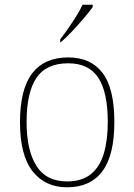

<svg xmlns="http://www.w3.org/2000/svg" viewBox="-20 -786 571 816"><path d="M265 10Q172 10 118.5 -58Q65 -126 65 -267Q65 -407 117 -474.5Q169 -542 270 -542Q365 -542 415.5 -476.5Q466 -411 466 -267Q466 -126 415 -58Q364 10 265 10ZM265 -15Q329 -15 367 -46.5Q405 -78 421.5 -134.5Q438 -191 438 -267Q438 -395 397.5 -456Q357 -517 270 -517Q176 -517 134.5 -454.5Q93 -392 93 -267Q93 -148 134.5 -81.5Q176 -15 265 -15ZM236 -619Q251 -638 269 -664Q287 -690 304 -717Q321 -744 331 -766H374V-756Q362 -739 337.5 -710Q313 -681 286 -652.5Q259 -624 238 -606H236Z"/></svg>

Font: Noto Serif Thin
Style: Regular
Weight: 100
Designer: Monotype Design Team
Foundry: Monotype Imaging Inc.
Version: Version 2.015